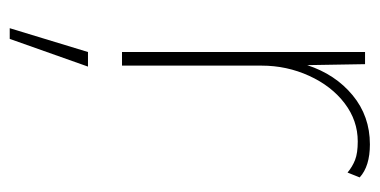

<svg xmlns="http://www.w3.org/2000/svg" viewBox="-213 -337 781 395"><g transform="rotate(90 177.5 -139.5)"><path d="M345 -489 335 -464Q323 -474 309 -479.5Q295 -485 271 -485Q228 -485 192.5 -458Q157 -431 136 -385Q115 -339 115 -287V0H87V-500H112L114 -381Q133 -439 176 -474.5Q219 -510 277 -510Q322 -510 345 -489ZM60 231H38L87 70H117Z"/></g></svg>

Font: Work Sans ExtraLight
Style: Regular
Weight: 280
Designer: Wei Huang
Foundry: Wei Huang
Version: Version 1.500